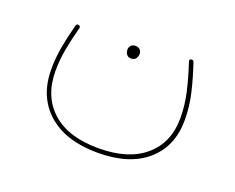

<svg xmlns="http://www.w3.org/2000/svg" viewBox="-80 -357 862 704"><g transform="rotate(20 351.5 -4.5)"><path d="M353 215.8Q228 215.8 158.4 154.1Q88.9 92.3 88.9 -14.6Q88.9 -57.6 96.7 -101.8Q104.5 -146 117.7 -194.8Q119.6 -202.6 127.9 -200.7Q136.2 -198.7 134.3 -190.4Q121.1 -142.1 113.3 -98.9Q105.5 -55.7 105.5 -14.2Q105.5 85.9 168.9 142.6Q232.4 199.2 349.6 199.2Q466.8 199.2 531 143.8Q595.2 88.4 595.2 -6.8Q595.2 -56.2 584 -105.7Q572.8 -155.3 553.7 -212.9Q550.8 -221.2 559.1 -223.1Q566.9 -225.1 569.8 -217.3Q587.4 -165.5 600.1 -112.5Q612.8 -59.6 612.8 -5.9Q612.8 96.7 544.7 156.2Q476.6 215.8 353 215.8ZM326.7 -178.7Q326.7 -186.5 332.8 -193.4Q338.9 -200.2 351.1 -200.2Q364.3 -200.2 370.6 -190.4Q374.5 -184.6 374.5 -177.7Q374.5 -168.9 369.1 -159.9Q363.8 -150.9 349.6 -150.9Q340.3 -150.9 335.2 -155.8Q330.1 -160.6 328.1 -167Q326.7 -172.4 326.7 -178.7Z"/></g></svg>

Font: Mikhak-FD Thin
Style: Regular
Weight: 100
Designer: Amin Abedi
Version: Version 3.2